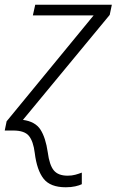

<svg xmlns="http://www.w3.org/2000/svg" viewBox="-35 -552 493 812"><path d="M243 240Q266 240 283.5 236Q301 232 311 227V178Q298 183 283.5 187Q269 191 251 191Q211 191 192.5 168.5Q174 146 167 92Q158 30 136 -4Q114 -38 62 -45L429 -489L438 -532H114L104 -487H361L-7 -39L-15 0H21Q69 0 87.5 23Q106 46 112 95Q121 168 149.5 204Q178 240 243 240Z"/></svg>

Font: Noto Sans UI Light
Style: Italic
Weight: 300
Italic angle: -12°
Designer: Monotype Design Team
Foundry: Monotype Imaging Inc.
Version: Version 1.901